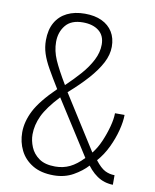

<svg xmlns="http://www.w3.org/2000/svg" viewBox="-91 -888 783 968"><g transform="rotate(10 301.0 -404.0)"><path d="M250 11Q185 11 142 -15Q99 -41 78 -83.5Q57 -126 57 -175Q57 -230 86 -287Q115 -344 193 -420Q159 -475 137 -514Q115 -553 104.5 -585.5Q94 -618 94 -653Q94 -707 115 -744Q136 -781 174.5 -800Q213 -819 265 -819Q316 -819 352 -802Q388 -785 407.5 -753.5Q427 -722 427 -678Q427 -637 405 -595Q383 -553 343 -508Q303 -463 247 -414L423 -136Q446 -164 463 -203.5Q480 -243 490.5 -282.5Q501 -322 501 -351H550Q550 -317 538.5 -272Q527 -227 505.5 -182Q484 -137 453 -102Q481 -66 504 -54.5Q527 -43 553 -43V6Q547 6 541.5 5.5Q536 5 531 4Q510 1 490.5 -8.5Q471 -18 453.5 -33.5Q436 -49 421 -69Q393 -38 349.5 -13.5Q306 11 250 11ZM250 -34Q291 -34 325 -50.5Q359 -67 393 -103L215 -382Q155 -318 132.5 -270Q110 -222 110 -174Q110 -142 123.5 -109.5Q137 -77 167.5 -55.5Q198 -34 250 -34ZM228 -447Q267 -484 300.5 -522Q334 -560 354.5 -600Q375 -640 375 -680Q375 -726 344.5 -750Q314 -774 263 -774Q203 -774 174.5 -739Q146 -704 146 -654Q146 -608 166 -562.5Q186 -517 228 -447Z"/></g></svg>

Font: Oswald ExtraLight
Style: Regular
Weight: 250
Designer: Vernon Adams
Foundry: Vernon Adams
Version: Version 4.103;gftools[0.9.33.dev8+g029e19f]